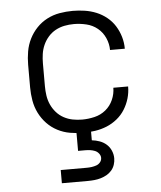

<svg xmlns="http://www.w3.org/2000/svg" viewBox="-53 -574 706 841"><g transform="rotate(-5 300.0 -154.0)"><path d="M298 8Q269 8 240 3Q211 -2 185 -15.5Q159 -29 139 -50Q119 -71 106 -97Q93 -123 88 -152Q83 -181 83 -210V-310Q83 -339 88 -368Q93 -397 106 -423Q119 -449 139 -470Q159 -491 185 -504.5Q211 -518 240 -523Q269 -528 298 -528Q324 -528 350.5 -524Q377 -520 401.5 -510Q426 -500 447 -483Q468 -466 482 -443.5Q496 -421 503.5 -395.5Q511 -370 511 -343Q511 -343 511 -343Q511 -343 511 -343H446Q446 -343 446 -343Q446 -343 446 -343Q446 -370 434.5 -396Q423 -422 401.5 -439.5Q380 -457 352.5 -463.5Q325 -470 298 -470Q277 -470 256.5 -466Q236 -462 217.5 -452Q199 -442 185 -426Q171 -410 162.5 -391Q154 -372 151 -351.5Q148 -331 148 -310V-210Q148 -189 151 -168.5Q154 -148 162.5 -129Q171 -110 185 -94Q199 -78 217.5 -68Q236 -58 256.5 -54Q277 -50 298 -50Q325 -50 352.5 -56.5Q380 -63 401.5 -80.5Q423 -98 434.5 -124Q446 -150 446 -177Q446 -177 446 -177Q446 -177 446 -177H511Q511 -177 511 -177Q511 -177 511 -177Q511 -150 503.5 -124.5Q496 -99 482 -76.5Q468 -54 447 -37Q426 -20 401.5 -10Q377 0 350.5 4Q324 8 298 8ZM185 220V162H300Q311 162 321.5 160.5Q332 159 342 155.5Q352 152 359 143.5Q366 135 366 124Q366 114 359 105Q352 96 342 92Q332 88 321.5 86.5Q311 85 300 85H268V0H332V44Q350 46 366.5 52Q383 58 396 69.5Q409 81 416 97.5Q423 114 423 131Q423 145 418.5 159Q414 173 404.5 184Q395 195 382.5 202Q370 209 356.5 213Q343 217 328.5 218.5Q314 220 300 220Z"/></g></svg>

Font: Iosevka SS04 Light Extended
Style: Regular
Weight: 300
Width: 7
Monospace: yes
Designer: Belleve Invis
Foundry: Belleve Invis
Version: Version 19.0.0; ttfautohint (v1.8.4)